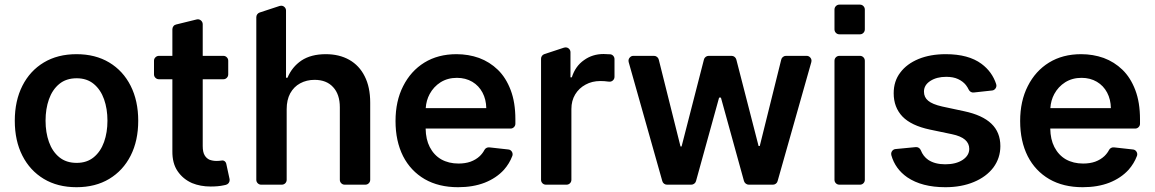

<svg xmlns="http://www.w3.org/2000/svg" viewBox="-20 -782 4890 813"><path d="M42.6 -270.6Q42.6 -355.1 74.8 -418.7Q106.9 -482.2 165.5 -517.4Q224.1 -552.6 304 -552.6Q383.9 -552.6 442.5 -517.4Q501.1 -482.2 533.2 -418.7Q565.3 -355.1 565.3 -270.6Q565.3 -186.1 533.2 -122.9Q501.1 -59.7 442.5 -24.5Q383.9 10.7 304 10.7Q224.1 10.7 165.5 -24.5Q106.9 -59.7 74.8 -122.9Q42.6 -186.1 42.6 -270.6ZM435 -271Q435 -321 420.6 -361.7Q406.2 -402.3 377.1 -426.5Q348 -450.6 304.7 -450.6Q260.3 -450.6 231 -426.5Q201.7 -402.3 187.3 -361.7Q172.9 -321 172.9 -271Q172.9 -221.2 187.3 -180.8Q201.7 -140.3 231 -116.3Q260.3 -92.3 304.7 -92.3Q348 -92.3 377.1 -116.3Q406.2 -140.3 420.6 -180.8Q435 -221.2 435 -271Z M793.3 -6.7Q754.6 -23.8 731.9 -57.5Q709.2 -90.6 709.9 -142.4V-446.4H653.4Q644.5 -446.4 638.3 -452.4Q632.1 -458.5 632.1 -467V-524.9Q632.1 -533.4 638.3 -539.4Q644.5 -545.5 653.4 -545.5H709.9V-658Q709.9 -665.1 714.3 -671Q718.7 -676.8 725.9 -678.3L812.5 -699.6Q816.1 -700.3 817.5 -700.3Q826 -700.3 832.2 -694.1Q838.4 -687.9 838.4 -679V-545.5H925.8Q934.3 -545.5 940.3 -539.4Q946.4 -533.4 946.4 -524.9V-467Q946.4 -458.5 940.3 -452.4Q934.3 -446.4 925.8 -446.4H838.4V-163.7Q838.4 -137.8 846.6 -124.3Q854.4 -111.2 867.5 -105.5Q881.4 -100.5 896.7 -100.5Q907.7 -100.5 919 -102.3Q920.1 -102.6 922.2 -102.6Q927.6 -102.6 932 -98.9Q936.4 -95.2 937.9 -89.5L952.1 -23.8Q952.4 -22.4 952.4 -19.5Q952.4 -12.4 948 -6.7Q943.5 -1.1 936.4 0.7L926.8 2.8Q904.1 7.8 871.8 7.8Q828.8 7.8 793.3 -6.7Z M1065.3 -20.6V-709.2Q1065.3 -715.9 1069.2 -721.4Q1073.2 -726.9 1079.5 -729L1163.7 -756.7Q1166.9 -757.8 1170.5 -757.8Q1179 -757.8 1185 -751.8Q1191.1 -745.7 1191.1 -737.2V-452.8H1197.4Q1216.3 -498.6 1256.7 -525.9Q1297.2 -552.6 1359.7 -552.6Q1416.5 -552.6 1458.8 -528.8Q1501.4 -504.6 1524.1 -459.2Q1547.6 -413.4 1547.6 -347.3V-20.6Q1547.6 -12.1 1541.5 -6Q1535.5 0 1526.6 0H1439.6Q1431.1 0 1425.1 -6Q1419 -12.1 1419 -20.6V-327.4Q1419 -382.5 1390.6 -413Q1362.6 -443.9 1311.8 -443.9Q1278.1 -443.9 1250.7 -429Q1224.4 -414.8 1208.8 -386.7Q1193.9 -359 1193.9 -319.6V-20.6Q1193.9 -12.1 1187.9 -6Q1181.8 0 1172.9 0H1085.9Q1077.4 0 1071.4 -6Q1065.3 -12.1 1065.3 -20.6Z M1778.4 -23.4Q1718.8 -58.2 1686.8 -120.7Q1654.8 -184.3 1654.8 -269.5Q1654.8 -354 1687.1 -417.3Q1719.5 -481.5 1777 -517Q1834.9 -552.6 1913 -552.6Q1963.4 -552.6 2008.5 -536.6Q2053.6 -519.9 2088.1 -486.5Q2122.5 -453.1 2142.4 -400.6Q2162.3 -348.4 2162.3 -277V-258.2Q2162.3 -249.6 2156.2 -243.6Q2150.2 -237.6 2141.7 -237.6H1782.3Q1783 -191.8 1799.7 -159.4Q1817.5 -125 1848.4 -107.2Q1880 -89.5 1921.5 -89.5Q1949.9 -89.5 1972.3 -97.3Q1995.4 -105.8 2011.7 -121.1Q2024.1 -133.2 2031.2 -147Q2034.1 -152.7 2040 -155.7Q2045.8 -158.7 2052.2 -158L2132.1 -149.1Q2140.3 -148.4 2145.4 -142.4Q2150.6 -136.4 2150.6 -128.6Q2150.6 -124.3 2149.1 -121.1Q2137.1 -89.5 2114 -63.2Q2082 -28.1 2032.7 -8.5Q1983.3 10.7 1919.7 10.7Q1837.7 10.7 1778.4 -23.4ZM2039.1 -324.2Q2038.4 -361.2 2023.1 -389.9Q2007.8 -419 1979.8 -435.7Q1951.3 -452.4 1914.8 -452.4Q1875.7 -452.4 1845.5 -433.6Q1816.1 -414.8 1799.4 -383.9Q1784.8 -356.9 1782.7 -324.2Z M2271 -20.6V-533.4Q2271 -540.1 2274.9 -545.5Q2278.8 -550.8 2285.2 -552.9L2368.3 -580.3Q2371.4 -581.3 2375 -581.3Q2383.5 -581.3 2389.6 -575.3Q2395.6 -569.2 2395.6 -560.7V-454.5H2401.3Q2416.2 -501.8 2452.8 -527.3Q2488.6 -553.3 2535.9 -553.3Q2546.9 -553.3 2560 -552.2H2562.9Q2571 -551.8 2576.5 -545.8Q2582 -539.8 2582 -531.6V-457Q2582 -447.4 2574.9 -441.2Q2567.8 -435 2558.2 -436.4H2556.5Q2540.1 -438.9 2522.4 -438.9Q2486.9 -438.9 2459.5 -423.7Q2431.5 -408.7 2415.5 -382.1Q2399.5 -355.5 2399.5 -320.7V-20.6Q2399.5 -12.1 2393.5 -6Q2387.4 0 2378.9 0H2291.9Q2283 0 2277 -6Q2271 -12.1 2271 -20.6Z M2784.4 -15.3 2642 -519.2Q2641.3 -522.7 2641.3 -524.5Q2641.3 -533 2647.4 -539.2Q2653.4 -545.5 2661.9 -545.5H2749.3Q2756.4 -545.5 2762.1 -541Q2767.8 -536.6 2769.5 -529.5L2861.5 -161.9H2866.1L2960.6 -529.5Q2962 -536.2 2967.7 -540.8Q2973.4 -545.5 2980.5 -545.5H3078.1Q3084.9 -545.5 3090.6 -541Q3096.2 -536.6 3098 -529.5L3192.1 -163.7H3197.1L3288 -529.5Q3289.4 -536.2 3295.1 -540.8Q3300.8 -545.5 3307.9 -545.5H3395.6Q3404.1 -545.5 3410.2 -539.2Q3416.2 -533 3416.2 -524.9Q3416.2 -521 3415.5 -519.2L3272.7 -15.3Q3271 -8.5 3265.4 -4.3Q3259.9 0 3252.8 0H3150.6Q3143.8 0 3138.1 -4.3Q3132.5 -8.5 3130.3 -15.3L3032.7 -368.6H3024.9L2927.2 -15.3Q2925.4 -8.5 2919.7 -4.3Q2914.1 0 2907 0H2804.3Q2797.2 0 2791.7 -4.3Q2786.2 -8.5 2784.4 -15.3Z M3513.5 -20.6V-524.5Q3513.5 -533.4 3519.5 -539.4Q3525.6 -545.5 3534.4 -545.5H3621.4Q3630 -545.5 3636 -539.4Q3642 -533.4 3642 -524.5V-20.6Q3642 -12.1 3636 -6Q3630 0 3621.4 0H3534.4Q3525.6 0 3519.5 -6Q3513.5 -12.1 3513.5 -20.6ZM3513.5 -741.5Q3513.5 -750 3519.5 -756.2Q3525.6 -762.4 3534.4 -762.4H3621.4Q3630 -762.4 3636 -756.2Q3642 -750 3642 -741.5V-657.7Q3642 -649.1 3636 -642.9Q3630 -636.7 3621.4 -636.7H3534.4Q3525.6 -636.7 3519.5 -642.9Q3513.5 -649.1 3513.5 -657.7Z M3821.7 -31.2Q3770.6 -66.8 3754.3 -124.6Q3753.6 -126.4 3753.6 -130.3Q3753.6 -138.1 3758.9 -144.2Q3764.2 -150.2 3772.4 -150.9L3857.6 -159.1Q3864.3 -159.8 3870.4 -156.1Q3876.4 -152.3 3878.9 -146Q3889.2 -119.7 3910.5 -105.1Q3938.6 -86.3 3982.6 -86.3Q4028.1 -86.3 4056.5 -105.1Q4084.2 -123.9 4084.2 -151.6Q4084.2 -174.7 4066.4 -190.3Q4048.3 -206 4010.7 -213.8L3917.6 -233.3Q3838.8 -250 3801.5 -288.4Q3764.2 -327.4 3764.2 -387.1Q3764.2 -438.2 3791.9 -474.4Q3819.2 -511.4 3869.7 -532.3Q3919.4 -552.6 3984.7 -552.6Q4081 -552.6 4136 -511.7Q4181.1 -478.3 4198.2 -425.8Q4199.2 -422.6 4199.2 -419.7Q4199.2 -411.9 4193.9 -405.7Q4188.6 -399.5 4180.8 -398.8L4103 -390.3Q4096.2 -389.6 4090.6 -392.9Q4084.9 -396.3 4082 -402.3Q4077.1 -412.6 4070 -421.9Q4057.5 -437.5 4036.9 -447.1Q4016.7 -456.7 3986.5 -456.7Q3946.4 -456.7 3919.4 -439.3Q3892.4 -421.9 3892.4 -394.2Q3892.4 -370 3910.2 -355.5Q3927.6 -340.6 3969.5 -331L4062.5 -311.1Q4139.9 -294.7 4177.9 -258.2Q4215.9 -221.9 4215.9 -163.4Q4215.9 -112.6 4186.1 -72.4Q4155.9 -33 4103.7 -11.4Q4051.1 10.7 3983 10.7Q3883.5 10.7 3821.7 -31.2Z M4423.3 -23.4Q4363.6 -58.2 4331.7 -120.7Q4299.7 -184.3 4299.7 -269.5Q4299.7 -354 4332 -417.3Q4364.3 -481.5 4421.9 -517Q4479.8 -552.6 4557.9 -552.6Q4608.3 -552.6 4653.4 -536.6Q4698.5 -519.9 4733 -486.5Q4767.4 -453.1 4787.3 -400.6Q4807.2 -348.4 4807.2 -277V-258.2Q4807.2 -249.6 4801.1 -243.6Q4795.1 -237.6 4786.6 -237.6H4427.2Q4427.9 -191.8 4444.6 -159.4Q4462.4 -125 4493.3 -107.2Q4524.9 -89.5 4566.4 -89.5Q4594.8 -89.5 4617.2 -97.3Q4640.3 -105.8 4656.6 -121.1Q4669 -133.2 4676.1 -147Q4679 -152.7 4684.8 -155.7Q4690.7 -158.7 4697.1 -158L4777 -149.1Q4785.2 -148.4 4790.3 -142.4Q4795.5 -136.4 4795.5 -128.6Q4795.5 -124.3 4794 -121.1Q4782 -89.5 4758.9 -63.2Q4726.9 -28.1 4677.6 -8.5Q4628.2 10.7 4564.6 10.7Q4482.6 10.7 4423.3 -23.4ZM4683.9 -324.2Q4683.2 -361.2 4668 -389.9Q4652.7 -419 4624.6 -435.7Q4596.2 -452.4 4559.7 -452.4Q4520.6 -452.4 4490.4 -433.6Q4460.9 -414.8 4444.2 -383.9Q4429.7 -356.9 4427.6 -324.2Z"/></svg>

Font: DeltaSans SemiBold
Style: Regular
Weight: 600
Designer: Rasmus Andersson
Foundry: rsms
Version: Version 3.012